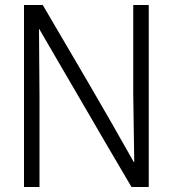

<svg xmlns="http://www.w3.org/2000/svg" viewBox="-20 -748 693 768"><path d="M76 -728H151Q247 -565 336 -412.5Q425 -260 515 -100H517L513 -370V-728H575V0H506Q451 -93 402 -177Q353 -261 308 -338.5Q263 -416 220.5 -488.5Q178 -561 137 -632H136L138 -362V0H76Z"/></svg>

Font: Murecho Thin Light
Style: Regular
Weight: 300
Version: Version 1.010